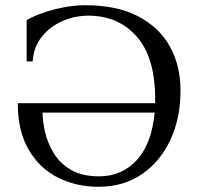

<svg xmlns="http://www.w3.org/2000/svg" viewBox="-20 -700 771 735"><path d="M306 -680Q426 -680 507 -638.5Q588 -597 629.5 -523.5Q671 -450 671 -353Q671 -248 632.5 -165Q594 -82 523.5 -33.5Q453 15 357 15Q272 15 202 -20Q132 -55 90 -126.5Q48 -198 48 -305H574Q574 -313 574 -321Q574 -480 503.5 -560Q433 -640 318 -640Q267 -640 219.5 -619.5Q172 -599 140.5 -560Q109 -521 105 -465H82V-623Q106 -637 142.5 -650Q179 -663 222 -671.5Q265 -680 306 -680ZM359 -25Q447 -25 504 -87.5Q561 -150 572 -269H143Q143 -236 152.5 -194.5Q162 -153 185.5 -114Q209 -75 251.5 -50Q294 -25 359 -25Z"/></svg>

Font: Bona Nova
Style: Regular
Weight: 400
Designer: Mateusz Machalski
Foundry: Capitalics
Version: Version 4.001; ttfautohint (v1.8.3)